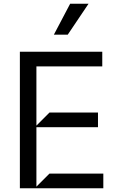

<svg xmlns="http://www.w3.org/2000/svg" viewBox="-20 -1003 634 1023"><path d="M85.9 0V-727.3H524.9V-649.1H174V-333.8L243.6 -403.4H502.1V-325.3H174V-8.5L243.6 -78.1H530.5V0ZM267 -818.2 353.7 -983H451.7L340.9 -818.2Z"/></svg>

Font: Riot Sans
Style: Regular
Weight: 400
Designer: Rasmus Andersson
Foundry: rsms
Version: Version 3.005